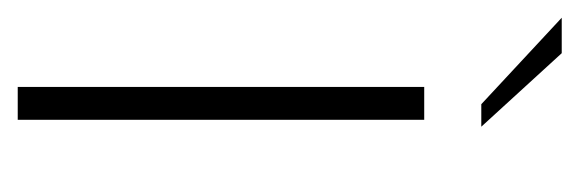

<svg xmlns="http://www.w3.org/2000/svg" viewBox="-260 -426 669 222"><g transform="rotate(90 75.0 -314.5)"><path d="M64 -470H102V0H64ZM84 -536 -16 -629H25L110 -536Z"/></g></svg>

Font: Smooch Sans Light
Style: Regular
Weight: 300
Designer: Robert E. Leuschke
Foundry: Robert E. Leuschke
Version: Version 1.010; ttfautohint (v1.8.3)